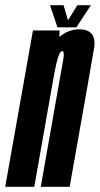

<svg xmlns="http://www.w3.org/2000/svg" viewBox="-62 -717 383 737"><path d="M-42 0 64.5 -600H167L165.5 -575Q200.5 -604.5 242.5 -604.5Q274 -604.5 288.5 -588.5Q306 -570 298.5 -529Q285.5 -453 268.5 -356.5L205.5 0H94.5L157.5 -357Q175.5 -459.5 181 -490Q185.5 -517 179 -520.5Q178 -521 177 -521Q168.5 -521 160.5 -495.5Q154 -474 147.5 -441L69.5 0ZM158.5 -612 130 -697H182L199 -639L235 -697H287L231 -612Z"/></svg>

Font: Anybody UltraCondensed SemiBold
Style: Italic
Weight: 600
Width: 1
Italic angle: -10°
Designer: Tyler Finck
Foundry: Etcetera Type Company
Version: Version 1.010; ttfautohint (v1.8.3) -l 8 -r 50 -G 200 -x 14 